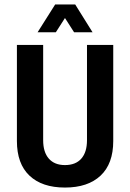

<svg xmlns="http://www.w3.org/2000/svg" viewBox="-20 -832 584 863"><path d="M313 -687 272 -751 231 -687H149L228 -812H318L396 -687ZM272 11Q169 11 112.5 -42.5Q56 -96 56 -198V-630H174V-202Q174 -148 199.5 -119Q225 -90 272 -90Q320 -90 345.5 -119Q371 -148 371 -202V-630H489V-198Q489 -96 432 -42.5Q375 11 272 11Z"/></svg>

Font: Pragati Narrow
Style: Bold
Weight: 700
Designer: Hector Gatti, Marcela Romero, Pablo Cosgaya and Nicolas Silva
Foundry: Omnibus-Type
Version: Version 1.010; ttfautohint (v1.3)